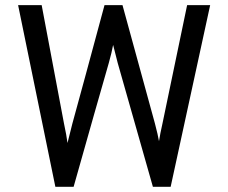

<svg xmlns="http://www.w3.org/2000/svg" viewBox="-20 -720 880 740"><path d="M193.4 0Q157.2 -174.8 49.8 -700.2Q72.3 -700.2 140.6 -700.2Q162.1 -585.9 226.6 -244.1Q236.3 -199.2 240.2 -168.9Q240.2 -169.9 258.8 -243.2Q300.8 -395.5 382.8 -700.2Q400.4 -700.2 452.1 -700.2Q483.4 -585.9 577.1 -244.1Q588.9 -199.2 592.8 -175.8Q596.7 -202.1 606.4 -245.1Q637.7 -396.5 701.2 -700.2Q723.6 -700.2 790 -700.2Q752 -525.4 637.7 0Q621.1 0 569.3 0Q535.2 -119.1 433.6 -477.5Q418.9 -533.2 416 -546.9Q411.1 -519.5 399.4 -477.5Q353.5 -318.4 263.7 0Q246.1 0 193.4 0Z"/></svg>

Font: Overpass
Style: Regular
Weight: 400
Designer: Delve Withrington, Thomas Jockin
Version: Version 3.000;DELV;Overpass; ttfautohint (v1.5)